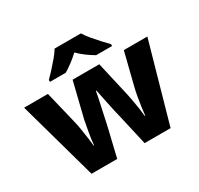

<svg xmlns="http://www.w3.org/2000/svg" viewBox="-160 -962 1201 1159"><g transform="rotate(-30 440.5 -383.0)"><path d="M485 -215Q480 -232 474 -261Q468 -290 461 -322Q454 -354 449 -380.5Q444 -407 441 -420H437Q435 -407 429.5 -380.5Q424 -354 417 -321.5Q410 -289 403.5 -259.5Q397 -230 393 -210L343 0H164L11 -549H177L232 -321Q238 -297 243.5 -263Q249 -229 253.5 -196Q258 -163 260 -141H263Q264 -158 267.5 -182.5Q271 -207 275.5 -232.5Q280 -258 284 -278Q288 -298 289 -305L349 -549H535L591 -304Q594 -288 600 -257.5Q606 -227 610.5 -195Q615 -163 617 -141H620Q622 -162 626.5 -195.5Q631 -229 637 -263Q643 -297 649 -321L706 -549H870L715 0H534ZM532 -766Q546 -743 569 -715.5Q592 -688 615.5 -662.5Q639 -637 657 -619V-606H546Q520 -621 492.5 -641Q465 -661 440 -686Q413 -661 387.5 -642Q362 -623 335 -606H224V-619Q243 -638 266.5 -663.5Q290 -689 312.5 -716Q335 -743 349 -766Z"/></g></svg>

Font: Noto Sans Gujarati UI ExtraBold
Style: Regular
Weight: 800
Designer: Jelle Bosma - Monotype Design Team, Universal Thirst
Foundry: Monotype Imaging Inc.
Version: Version 2.106; ttfautohint (v1.8.4.7-5d5b)